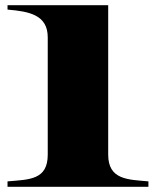

<svg xmlns="http://www.w3.org/2000/svg" viewBox="-20 -720 600 740"><path d="M9 -21V0H552V-21C475 -28 397 -26 397 -124V-700H9V-683C92 -676 164 -663 164 -576V-124C164 -27 94 -28 9 -21Z"/></svg>

Font: Sprat Extended
Style: Bold
Weight: 700
Width: 9
Designer: Ethan Nakache
Foundry: Collletttivo
Version: Version 2.000;Glyphs 3.2 (3217)